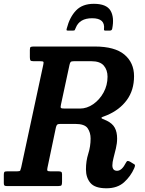

<svg xmlns="http://www.w3.org/2000/svg" viewBox="-64 -1000 782 1032"><path d="M657.5 -96Q638.5 -52.5 602.8 -20.2Q567 12 508 12Q446.5 12 422.2 -16.5Q398 -45 398 -89.5Q398 -134.5 410.5 -173.8Q423 -213 423 -255.5Q423 -287.5 407 -310.8Q391 -334 340 -334H261Q248 -334 243.5 -330Q239 -326 236.5 -315L191 -98Q188.5 -86.5 191 -82.8Q193.5 -79 208 -79H251Q260.5 -79 265 -76.2Q269.5 -73.5 269.5 -63.5V-23.5Q269.5 -9.5 266.8 -4.8Q264 0 250 0H-28Q-37.5 0 -40.5 -3.2Q-43.5 -6.5 -43.5 -16V-60.5Q-43.5 -72 -40.5 -75.5Q-37.5 -79 -26 -79H26.5Q42.5 -79 44.8 -83.5Q47 -88 50 -100.5L168.5 -651.5Q171.5 -664.5 169 -667.8Q166.5 -671 151.5 -671H116.5Q103 -671 99.8 -675.2Q96.5 -679.5 96.5 -693V-731.5Q96.5 -745 101 -747.5Q105.5 -750 119 -750H445Q553 -750 604.8 -706.5Q656.5 -663 656.5 -590.5Q656.5 -515 617.5 -462Q578.5 -409 510.5 -380.5Q496.5 -374.5 489 -372.2Q481.5 -370 481.5 -366.5Q481.5 -363 488.5 -360.5Q495.5 -358 509.5 -351.5Q540.5 -336.5 553 -313.2Q565.5 -290 565.5 -255.5Q565.5 -229.5 559 -202.5Q552.5 -175.5 546.2 -151.5Q540 -127.5 540 -111.5Q540 -82 565.5 -82Q591 -82 613 -125.5Q617.5 -134 621.2 -134.8Q625 -135.5 634 -131.5L652 -120.5Q661 -116.5 661.5 -111.5Q662 -106.5 657.5 -96ZM284.5 -416.5H366Q403 -416.5 437 -440Q471 -463.5 492.5 -502.5Q514 -541.5 514 -587.5Q514 -624 493.8 -647.5Q473.5 -671 427.5 -671H333.5Q320 -671 316 -667Q312 -663 309.5 -651L263.5 -437Q260 -422.5 264 -419.5Q268 -416.5 284.5 -416.5ZM440.5 -979.5Q508 -979.5 529.8 -943.2Q551.5 -907 539 -845Q537 -835.5 525.5 -835.5H502Q493.5 -835.5 495 -843.5Q502 -902 431.5 -902Q363 -902 343 -850Q339.5 -843 338.2 -839.2Q337 -835.5 328 -835.5H302.5Q294.5 -835.5 293.8 -837.8Q293 -840 295 -847.5Q310.5 -908 344.8 -943.8Q379 -979.5 440.5 -979.5Z"/></svg>

Font: Besley* Narrow Semi
Style: Italic
Weight: 600
Width: 4
Italic angle: -13°
Designer: Owen Earl
Foundry: indestructible type*
Version: Version 3.000; ttfautohint (v1.8.3)